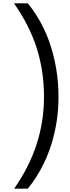

<svg xmlns="http://www.w3.org/2000/svg" viewBox="-20 -906 418 1152"><path d="M331 -324Q331 -171 285 -30Q239 111 147 226H65Q156 95 200 -41.5Q244 -178 244 -326Q244 -478 201 -615Q158 -752 64 -886H147Q240 -771 285.5 -626Q331 -481 331 -324Z"/></svg>

Font: Noto Sans Kannada UI SemiCondensed
Style: Regular
Weight: 400
Width: 4
Designer: Jelle Bosma - Monotype Design Team
Foundry: Monotype Imaging Inc.
Version: Version 2.005; ttfautohint (v1.8.4.7-5d5b)